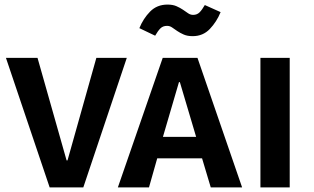

<svg xmlns="http://www.w3.org/2000/svg" viewBox="-20 -819 1370 839"><path d="M144 -566 271 -118H275L401 -566H534L344 0H197L6 -566Z M863 -127H667L631 0H495L691 -566H843L1038 0H901ZM692 -221H837L766 -460H762ZM822 -661Q799 -661 783 -668Q767 -675 754.5 -683.5Q742 -692 732 -699Q722 -706 710 -706Q692 -706 681 -695Q670 -684 658 -663L589 -696Q606 -738 636 -768.5Q666 -799 712 -799Q735 -799 751 -792Q767 -785 779.5 -776.5Q792 -768 802 -761Q812 -754 824 -754Q841 -754 852 -765Q863 -776 875 -797L944 -766Q927 -724 897 -692.5Q867 -661 822 -661Z M1118 0V-566H1246V0Z"/></svg>

Font: Qnwhxotralxmqkhsjrfbfhwcoqn
Style: Regular
Weight: 500
Designer: Carrois Corporate & Edenspiekermann
Foundry: Carrois Corporate GbR & Edenspiekermann AG
Version: Version 2.001